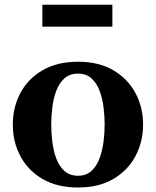

<svg xmlns="http://www.w3.org/2000/svg" viewBox="-20 -802 676 832"><path d="M318 10.5Q227.5 10.5 164.2 -26.5Q101 -63.5 68.2 -125.5Q35.5 -187.5 35.5 -262Q35.5 -337 68.2 -398.8Q101 -460.5 164.2 -497.5Q227.5 -534.5 318 -534.5Q408.5 -534.5 471.2 -497.5Q534 -460.5 567 -398.8Q600 -337 600 -262Q600 -187.5 567 -125.5Q534 -63.5 471.2 -26.5Q408.5 10.5 318 10.5ZM318 -40.5Q354 -40.5 376.8 -61.8Q399.5 -83 411.8 -117Q424 -151 428.8 -189.2Q433.5 -227.5 433.5 -262Q433.5 -296 429 -334.5Q424.5 -373 412.2 -406.8Q400 -440.5 377.2 -461.8Q354.5 -483 318 -483Q281.5 -483 258.5 -461.8Q235.5 -440.5 223.2 -406.8Q211 -373 206.5 -334.5Q202 -296 202 -262Q202 -227.5 206.5 -189.2Q211 -151 223.2 -117Q235.5 -83 258.5 -61.8Q281.5 -40.5 318 -40.5ZM163.5 -686.5V-781.5H467V-686.5Z"/></svg>

Font: Libre Caslon Text
Style: Regular
Weight: 400
Designer: Pablo Impallari, Rodrigo Fuenzalida, Katja Schimmel
Foundry: Pablo Impallari, Rodrigo Fuenzalida
Version: Version 2.000